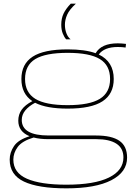

<svg xmlns="http://www.w3.org/2000/svg" viewBox="-20 -810 736 1050"><path d="M343 220Q189 220 111 183Q33 146 33 63Q33 24 56.5 -11Q80 -46 142 -65Q80 -90 80 -150Q80 -184 98.5 -210Q117 -236 157 -257Q97 -297 97 -378Q97 -460 158.5 -500Q220 -540 350 -540Q445 -540 503 -519Q534 -573 624 -573Q642 -573 669 -570L667 -550Q647 -553 624 -553Q550 -553 520 -512Q602 -473 602 -378Q602 -296 540.5 -256Q479 -216 350 -216Q234 -216 172 -248Q138 -230 118.5 -206.5Q99 -183 99 -154Q99 -69 246 -69H505Q591 -69 633 -40Q675 -11 675 52Q675 131 589 175.5Q503 220 343 220ZM350 -235Q470 -235 526 -269.5Q582 -304 582 -378Q582 -453 526 -487Q470 -521 350 -521Q229 -521 173 -487Q117 -453 117 -378Q117 -304 173 -269.5Q229 -235 350 -235ZM53 63Q53 135 127.5 167.5Q202 200 343 200Q496 200 575.5 161Q655 122 655 51Q655 1 617 -24Q579 -49 506 -49H244Q198 -49 164 -58Q101 -39 77 -6.5Q53 26 53 63ZM366 -595H342Q332 -605 323.5 -626Q315 -647 315 -675Q315 -709 327.5 -735.5Q340 -762 367 -790H395Q359 -757 347 -729Q335 -701 335 -675Q335 -650 343 -628.5Q351 -607 366 -595Z"/></svg>

Font: Georama Extended Thin
Style: Regular
Weight: 100
Width: 7
Designer: Jean-Baptiste Levee
Foundry: Production Type
Version: Version 1.000